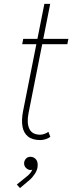

<svg xmlns="http://www.w3.org/2000/svg" viewBox="-20 -710 373 980"><path d="M185.5 4.9Q145.5 4.9 123 -13.2Q100.6 -31.2 94.7 -64.2Q88.9 -97.2 97.7 -142.6L206.5 -690.4H236.3L125.5 -131.8Q115.7 -82 129.9 -52.2Q144 -22.5 185.5 -22.5Q195.8 -22.5 207.5 -26.9Q219.2 -31.2 227.1 -37.1L236.8 -11.7Q228 -4.4 213.9 0.2Q199.7 4.9 185.5 4.9ZM93.3 -484.4 98.6 -511.7H329.1L323.7 -484.4ZM82 250 65.9 231.9 114.7 192.4Q126.5 183.1 133.5 174.6Q140.6 166 144 157.5Q147.5 148.9 147.5 139.6H159.7Q154.8 148.9 149.7 153.3Q144.5 157.7 135.7 157.7Q124 157.7 113.5 147.9Q103 138.2 103 123.5Q103 111.3 111.6 100.8Q120.1 90.3 135.7 90.3Q150.4 90.3 161.4 101.1Q172.4 111.8 172.4 131.8Q172.4 155.8 158.4 176.5Q144.5 197.3 131.8 208Z"/></svg>

Font: Reddit Sans ExtraLight
Style: Italic
Weight: 250
Italic angle: -11.25°
Designer: Stephen Hutchings
Version: Version 1.013